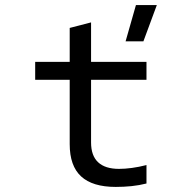

<svg xmlns="http://www.w3.org/2000/svg" viewBox="-109 -736 679 763"><path d="M473.1 -6.8Q444.3 0.5 413.6 3.7Q382.8 6.8 351.1 6.8Q258.8 6.8 213.4 -34.9Q168 -76.7 168 -163.1V-418.9H30.8V-490.2H168V-625L252.9 -647V-490.2H473.1V-418.9H252.9V-169.9Q252.9 -117.2 281 -91.1Q309.1 -64.9 363.8 -64.9Q387.2 -64.9 415 -68.6Q442.9 -72.3 473.1 -80.1ZM514.2 -715.8 460.9 -571.8H390.1L431.2 -715.8ZM-88.9 -490.2Z"/></svg>

Font: Code New Roman
Style: Regular
Weight: 400
Monospace: yes
Designer: Sam Radian
Foundry: Code New Roman
Version: Version 2.00 November 29, 2014